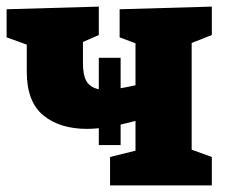

<svg xmlns="http://www.w3.org/2000/svg" viewBox="-20 -561 685 581"><path d="M279 -122V-173Q260 -171 243 -171Q161 -171 111 -212Q61 -253 61 -344V-426L0 -448V-533L279 -541V-455L231 -434V-370Q231 -332 242.5 -314Q254 -296 279 -291V-386H345V-294Q355 -296 366.5 -298Q378 -300 390 -303V-430L342 -448V-533L621 -541V-455L560 -431V-108L621 -86V0H313V-86L390 -105V-195Q366 -189 345 -184V-122Z"/></svg>

Font: Bitter ExtraBold
Style: Regular
Weight: 800
Designer: Sol Matas, and Bitter project Authors
Foundry: Sol Matas
Version: Version 2.001